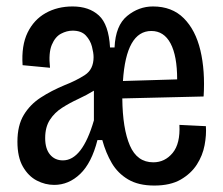

<svg xmlns="http://www.w3.org/2000/svg" viewBox="-20 -562 692 595"><path d="M148 11Q120 11 94 -2.5Q68 -16 51 -45.5Q34 -75 34 -123Q34 -173 53.5 -205.5Q73 -238 106 -259.5Q139 -281 180 -298Q216 -312 243 -329.5Q270 -347 270 -385Q270 -398 265 -417.5Q260 -437 246 -452Q232 -467 205 -467Q187 -467 169 -457.5Q151 -448 140.5 -423Q130 -398 135 -352L50 -360Q46 -421 65.5 -461Q85 -501 121.5 -521.5Q158 -542 205 -542Q256 -542 286.5 -514Q317 -486 321 -415H335Q338 -483 374 -512.5Q410 -542 454 -542Q513 -542 549.5 -505.5Q586 -469 601 -406Q616 -343 611 -263L359 -257Q360 -163 382.5 -111Q405 -59 455 -59Q491 -59 515 -88Q539 -117 536 -175L618 -171Q620 -144 614 -112Q608 -80 590 -52Q572 -24 540 -5.5Q508 13 458 13Q409 13 377 -6Q345 -25 326.5 -56.5Q308 -88 297 -128H282Q264 -57 228.5 -23Q193 11 148 11ZM449 -466Q371 -466 361 -311L529 -316Q529 -389 508.5 -427.5Q488 -466 449 -466ZM175 -65Q235 -65 271 -189V-281Q248 -267 222 -255Q196 -243 172.5 -228Q149 -213 134.5 -190.5Q120 -168 120 -134Q120 -101 135 -83Q150 -65 175 -65Z"/></svg>

Font: Bricolage Grotesque 10pt Condensed
Style: Regular
Weight: 400
Width: 3
Designer: Mathieu Triay
Foundry: Atelier Triay
Version: Version 1.000; ttfautohint (v1.8.4.7-5d5b);gftools[0.9.29]